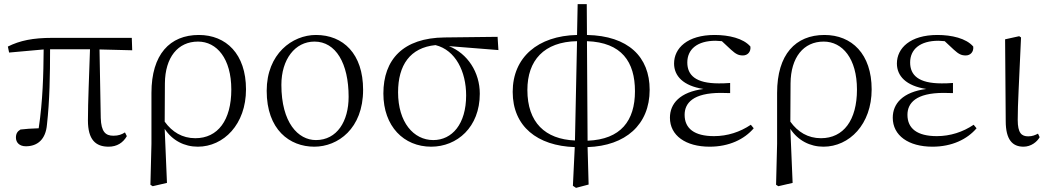

<svg xmlns="http://www.w3.org/2000/svg" viewBox="-20 -695 5067 928"><path d="M505 14C545 14 575 -5 593 -37L584 -55C568 -45 553 -39 528 -39C490 -39 469 -58 467 -125L461 -456L619 -452L617 -512H232C139 -512 76 -499 18 -470L24 -441L191 -456C190 -335 187 -208 167 -75C132 -74 104 -72 79 -69C64 -60 57 -49 57 -30C57 -6 74 12 105 12C161 12 201 -21 207 -93C220 -208 222 -335 222 -457H415C411 -329 405 -204 405 -113C405 -20 442 14 505 14Z M707 198 718 205 787 189 776 -72C813 -16 871 14 936 14C1061 14 1169 -94 1169 -263C1169 -434 1073 -526 941 -526C801 -526 712 -432 712 -246V0ZM776 -107 777 -292C778 -418 840 -494 937 -494C1028 -494 1098 -412 1098 -262C1098 -114 1033 -27 924 -27C861 -27 812 -57 776 -107Z M1499 14C1613 14 1735 -73 1735 -261C1735 -435 1639 -526 1507 -526C1393 -526 1269 -435 1269 -256C1269 -68 1380 14 1499 14ZM1507 -18C1421 -18 1340 -102 1340 -285C1340 -408 1406 -494 1500 -494C1603 -494 1665 -389 1665 -227C1665 -109 1609 -18 1507 -18Z M2064 14C2189 14 2299 -80 2299 -242C2299 -346 2240 -436 2150 -472L2389 -453L2385 -517L2129 -514C1928 -512 1833 -407 1833 -243C1833 -84 1932 14 2064 14ZM2085 -477C2182 -453 2233 -349 2233 -234C2233 -95 2165 -18 2074 -18C1979 -18 1904 -104 1904 -249C1904 -380 1962 -465 2085 -477Z M2759 -16C2615 -22 2529 -103 2529 -260C2529 -403 2609 -493 2769 -496ZM2749 203 2764 213 2825 197 2820 16C3003 10 3120 -92 3120 -261C3120 -420 3017 -522 2817 -526L2816 -675H2772L2769 -526C2580 -522 2458 -418 2458 -251C2458 -84 2577 10 2758 16ZM2817 -496C2985 -490 3049 -396 3049 -254C3049 -112 2981 -21 2820 -15Z M3410 14C3504 14 3578 -22 3623 -75L3609 -92C3557 -57 3496 -37 3431 -37C3336 -37 3289 -74 3289 -140C3289 -197 3330 -246 3464 -246C3475 -246 3484 -246 3509 -245V-294C3485 -292 3470 -292 3454 -292C3342 -292 3302 -332 3302 -393C3302 -456 3349 -498 3439 -498L3469 -496L3513 -455C3537 -433 3550 -427 3571 -427C3593 -427 3610 -444 3607 -470C3573 -510 3502 -526 3434 -526C3302 -526 3238 -462 3238 -388C3238 -328 3282 -280 3380 -265C3266 -250 3218 -194 3218 -126C3218 -40 3294 14 3410 14Z M3731 198 3742 205 3811 189 3800 -72C3837 -16 3895 14 3960 14C4085 14 4193 -94 4193 -263C4193 -434 4097 -526 3965 -526C3825 -526 3736 -432 3736 -246V0ZM3800 -107 3801 -292C3802 -418 3864 -494 3961 -494C4052 -494 4122 -412 4122 -262C4122 -114 4057 -27 3948 -27C3885 -27 3836 -57 3800 -107Z M4487 14C4581 14 4655 -22 4700 -75L4686 -92C4634 -57 4573 -37 4508 -37C4413 -37 4366 -74 4366 -140C4366 -197 4407 -246 4541 -246C4552 -246 4561 -246 4586 -245V-294C4562 -292 4547 -292 4531 -292C4419 -292 4379 -332 4379 -393C4379 -456 4426 -498 4516 -498L4546 -496L4590 -455C4614 -433 4627 -427 4648 -427C4670 -427 4687 -444 4684 -470C4650 -510 4579 -526 4511 -526C4379 -526 4315 -462 4315 -388C4315 -328 4359 -280 4457 -265C4343 -250 4295 -194 4295 -126C4295 -40 4371 14 4487 14Z M4927 14C4964 14 4993 -10 5005 -32L4997 -49C4983 -42 4970 -36 4950 -36C4918 -36 4899 -51 4899 -116C4899 -195 4905 -282 4915 -514L4906 -520L4838 -505L4841 -110C4841 -19 4874 14 4927 14Z"/></svg>

Font: Noto Serif KR Light
Style: Regular
Weight: 300
Designer: Ryoko NISHIZUKA 西塚涼子 (kana & ideographs); Frank Grießhammer (Latin, Greek & Cyrillic); Wenlong ZHANG 张文龙 (bopomofo); San
Foundry: Adobe
Version: Version 2.001;hotconv 1.1.0;makeotfexe 2.6.0